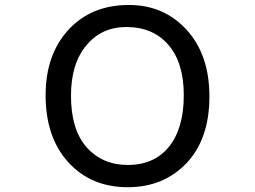

<svg xmlns="http://www.w3.org/2000/svg" viewBox="-20 -742 1040 783"><path d="M257.8 -81.1Q166 -182.6 166 -353.5Q166 -518.6 258.8 -620.1Q351.6 -721.7 505.9 -721.7Q649.4 -721.7 742.2 -619.1Q834 -517.6 834 -348.6Q834 -174.8 740.2 -76.2Q646.5 21.5 501 21.5Q350.6 21.5 257.8 -81.1ZM669.9 -144.5Q729.5 -219.7 729.5 -353.5Q729.5 -486.3 667 -558.6Q604.5 -631.8 495.1 -631.8Q393.6 -631.8 332 -556.6Q269.5 -482.4 269.5 -351.6Q269.5 -213.9 333 -141.6Q397.5 -69.3 501 -69.3Q609.4 -69.3 669.9 -144.5Z"/></svg>

Font: jf-openhuninn-1.0
Style: Regular
Weight: 400
Designer: [Kosugi Maru]
      Designed by Motoya company      

      [Varela Round]
      Joe Prince(Latin component); Avraham Co
Foundry: justfont CO.,LTD.
Version: 1.0